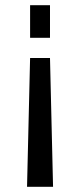

<svg xmlns="http://www.w3.org/2000/svg" viewBox="-20 -560 309 740"><path d="M84.2 160 96 -336.4H172.7L184.5 160ZM96 -414.2V-540H172.7V-414.2Z"/></svg>

Font: Pathway Extreme 8pt Thin
Style: Regular
Weight: 100
Version: Version 1.001;gftools[0.9.26]